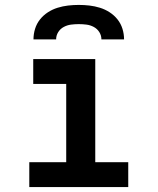

<svg xmlns="http://www.w3.org/2000/svg" viewBox="-20 -760 640 780"><path d="M99 0V-101H249V-419H115V-520H367V-101H501V0ZM116 -600Q116 -622 122.5 -643Q129 -664 142.5 -681Q156 -698 174.5 -710Q193 -722 214 -728.5Q235 -735 256.5 -737.5Q278 -740 300 -740Q322 -740 343.5 -737.5Q365 -735 386 -728.5Q407 -722 425.5 -710Q444 -698 457.5 -681Q471 -664 477.5 -643Q484 -622 484 -600H392Q392 -616 383.5 -629.5Q375 -643 361 -650.5Q347 -658 331.5 -660Q316 -662 300 -662Q284 -662 268.5 -660Q253 -658 239 -650.5Q225 -643 216.5 -629.5Q208 -616 208 -600Z"/></svg>

Font: Iosevka Fixed Extended
Style: Bold
Weight: 700
Width: 7
Monospace: yes
Designer: Belleve Invis
Foundry: Belleve Invis
Version: Version 24.1.1; ttfautohint (v1.8.4)